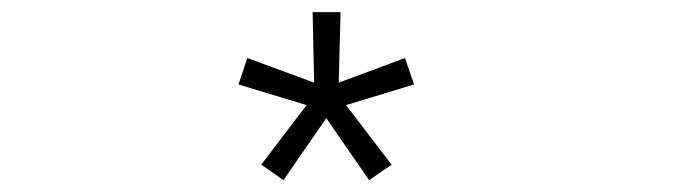

<svg xmlns="http://www.w3.org/2000/svg" viewBox="-20 -820 1133 316"><path d="M446.5 -523.5 410 -549 484.5 -647 372.5 -681 387 -724.5 497 -684 494.5 -800H540.5L537.5 -684L646.5 -724.5L661.5 -681L549.5 -647L624.5 -549L587.5 -523.5L517 -625.5Z"/></svg>

Font: Trispace Expanded ExtraLight
Style: Regular
Weight: 200
Width: 7
Designer: Tyler Finck
Foundry: Etcetera Type Company
Version: Version 1.210; ttfautohint (v1.8.3)